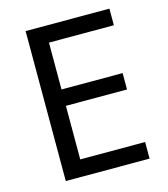

<svg xmlns="http://www.w3.org/2000/svg" viewBox="-107 -798 771 883"><g transform="rotate(-15 278.0 -357.0)"><path d="M496 0H97V-714H496V-635H187V-412H478V-334H187V-79H496Z"/></g></svg>

Font: Noto Sans Sora Sompeng
Style: Regular
Weight: 400
Designer: Monotype Design Team. David Williams.
Foundry: Monotype Imaging Inc.
Version: Version 2.101